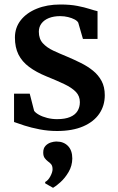

<svg xmlns="http://www.w3.org/2000/svg" viewBox="-20 -586 536 875"><path d="M240 11Q199 11 160.5 3.5Q122 -4 91.5 -13.8Q61 -23.5 44 -30V-159H115.5L135.5 -81Q141.5 -72 157.5 -63Q173.5 -54 195.2 -48.5Q217 -43 240 -43Q276.5 -43 299.5 -52.8Q322.5 -62.5 333.2 -80Q344 -97.5 344 -120.5Q344 -148.5 325.5 -167.5Q307 -186.5 272.8 -202.8Q238.5 -219 191.5 -238Q145 -257 112.8 -281Q80.5 -305 64.2 -337.5Q48 -370 48 -415Q48 -460 74.5 -493.8Q101 -527.5 147.8 -546.5Q194.5 -565.5 255 -565.5Q300 -565.5 333 -559Q366 -552.5 388.5 -545.2Q411 -538 424.5 -535V-408.5H358L336.5 -483Q332 -491 319.8 -497.5Q307.5 -504 290.5 -508.2Q273.5 -512.5 254 -512.5Q225 -512.5 203 -503.8Q181 -495 169 -479Q157 -463 157 -441.5Q157 -409 175.2 -389Q193.5 -369 223 -355.2Q252.5 -341.5 285.5 -328Q317.5 -314.5 348.2 -299.2Q379 -284 403.5 -264.2Q428 -244.5 442.8 -217.2Q457.5 -190 457.5 -152Q457.5 -104.5 432.5 -67.8Q407.5 -31 358.8 -10Q310 11 240 11ZM309.5 136.5Q309 170 292.5 198Q276 226 255.2 244.5Q234.5 263 222.5 269.5H221L186.5 250L185.5 243.5Q199.5 236.5 209.5 217.5Q219.5 198.5 219.5 185.5Q219.5 170 212.8 162.2Q206 154.5 198.5 149.5Q190.5 143.5 183.8 134.5Q177 125.5 177 109Q177 89.5 187.5 78.5Q198 67.5 212 63.2Q226 59 235.5 59H238Q270 59 289.8 79.2Q309.5 99.5 309.5 136.5Z"/></svg>

Font: Merriweather 24pt SemiBold
Style: Regular
Weight: 600
Designer: Eben Sorkin
Foundry: Eben Sorkin
Version: Version 2.100